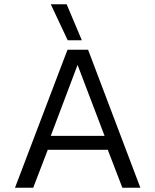

<svg xmlns="http://www.w3.org/2000/svg" viewBox="-20 -876 725 896"><path d="M296 -688 217 -856H291L362 -688ZM50 0 295 -644H391L635 0H551L483 -177H203L135 0ZM217 -242H468L342 -573Z"/></svg>

Font: Kanit Light
Style: Regular
Weight: 300
Designer: Katatrad Team
Foundry: CadsonDemak
Version: Version 2.000; ttfautohint (v1.8.3)